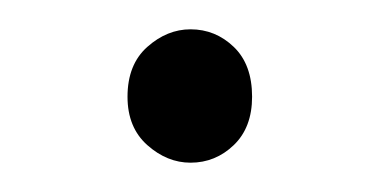

<svg xmlns="http://www.w3.org/2000/svg" viewBox="-20 -388 259 131"><path d="M110 -277Q94 -277 80.5 -289Q67 -301 67 -322Q67 -344 80.5 -356Q94 -368 110 -368Q127 -368 139.5 -356Q152 -344 152 -322Q152 -301 139.5 -289Q127 -277 110 -277Z"/></svg>

Font: Source Sans 3 ExtraLight Light
Style: Regular
Weight: 300
Version: Version 3.052;hotconv 1.1.0;makeotfexe 2.6.0